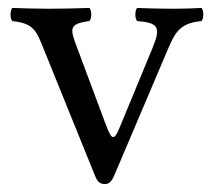

<svg xmlns="http://www.w3.org/2000/svg" viewBox="-20 -451 537 483"><path d="M325 -398C379 -394 385 -382 364 -331L283 -135C267 -96 262 -96 246 -138L174 -331C156 -379 152 -391 205 -398C211 -404 211 -425 205 -431C172 -430 137 -429 104 -429C71 -429 41 -430 11 -431C5 -425 5 -404 11 -398C64 -392 71 -376 91 -325L219 -9C225 6 231 12 244 12C254 12 261 6 268 -11L401 -324C420 -368 431 -393 487 -398C493 -404 493 -425 487 -431C467 -430 443 -429 417 -429C384 -429 350 -430 325 -431C319 -425 319 -404 325 -398Z"/></svg>

Font: Libertinus Math
Style: Regular
Weight: 400
Designer: Philipp H. Poll, Khaled Hosny
Foundry: Caleb Maclennan
Version: Version 7.050;RELEASE